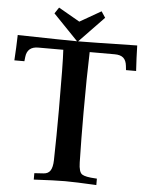

<svg xmlns="http://www.w3.org/2000/svg" viewBox="-65 -939 750 988"><g transform="rotate(5 309.5 -445.5)"><path d="M147 1V-32.2L194.3 -35.2Q218.8 -36.6 229.7 -54Q240.7 -71.3 241.7 -106.9Q244.6 -231 244.6 -366.2Q244.6 -611.3 240.2 -677.7H110.8Q54.2 -677.7 48.3 -623.5L45.9 -601.6H-5.9Q-1.5 -668.9 0 -732.9Q253.9 -727.5 308.6 -727.5Q363.3 -727.5 617.2 -732.9Q618.7 -668.9 623 -601.6H570.8L568.4 -623.5Q565.4 -651.4 550.5 -664.6Q535.6 -677.7 505.9 -677.7H376.5Q372.1 -546.9 372.1 -366.2Q372.1 -231 375 -106.9Q376 -58.1 393.1 -46.6Q410.2 -35.2 462.9 -32.7Q467.8 -32.2 470.2 -32.2V1Q360.4 -4.9 308.6 -4.9Q255.9 -4.9 147 1ZM309.6 -724.6 178.7 -860.4 199.7 -892.1 309.6 -829.1Q378.9 -868.2 419.4 -892.1L440.4 -860.4Z"/></g></svg>

Font: Flanker
Style: Bold
Weight: 700
Designer: Flanker
Foundry: Flanker
Version: Version 2.021